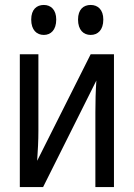

<svg xmlns="http://www.w3.org/2000/svg" viewBox="-20 -755 540 775"><path d="M346 -614C375 -614 397 -634 397 -676C397 -716 375 -735 346 -735C317 -735 295 -717 295 -676C295 -634 317 -614 346 -614ZM157 -614C185 -614 207 -634 207 -676C207 -716 185 -735 157 -735C128 -735 106 -717 106 -676C106 -634 128 -614 157 -614ZM60 0H154L369 -430C366 -387 365 -344 365 -302V0H440V-536H346L130 -106C133 -151 135 -187 135 -227V-536H60Z"/></svg>

Font: Noto Sans Mono ExtraCondensed
Style: Regular
Weight: 400
Width: 2
Designer: Monotype Design Team
Foundry: Monotype Imaging Inc.
Version: Version 2.014